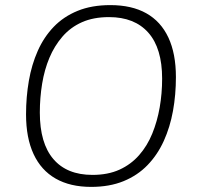

<svg xmlns="http://www.w3.org/2000/svg" viewBox="-20 -726 771 752"><path d="M337 6Q255 6 198 -26.5Q141 -59 111.5 -122.5Q82 -186 82 -278Q82 -346 93 -409.5Q104 -473 128 -527Q152 -581 190.5 -621Q229 -661 284 -683.5Q339 -706 412 -706Q496 -706 553 -674Q610 -642 639.5 -579Q669 -516 669 -424Q669 -355 657.5 -291.5Q646 -228 621.5 -174Q597 -120 558 -79.5Q519 -39 464 -16.5Q409 6 337 6ZM342 -41Q403 -41 448 -61.5Q493 -82 525 -118.5Q557 -155 576.5 -203Q596 -251 605.5 -305.5Q615 -360 615 -418Q615 -537 561 -598Q507 -659 407 -659Q346 -659 301 -639Q256 -619 224.5 -582.5Q193 -546 173.5 -499.5Q154 -453 145 -398Q136 -343 136 -285Q136 -165 189 -103Q242 -41 342 -41Z"/></svg>

Font: Asap ExtraLight
Style: Italic
Weight: 250
Italic angle: -6°
Version: Version 3.001